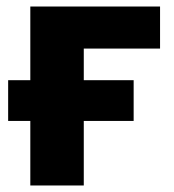

<svg xmlns="http://www.w3.org/2000/svg" viewBox="-20 -569 535 589"><path d="M471 -420H237V-323H390V-198H237V0H73V-198H5V-323H73V-549H471Z"/></svg>

Font: Noto Sans UI ExtraBold
Style: Regular
Weight: 800
Designer: Monotype Design Team
Foundry: Monotype Imaging Inc.
Version: Version 1.001